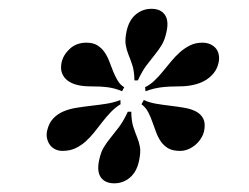

<svg xmlns="http://www.w3.org/2000/svg" viewBox="-20 -714 571 440"><path d="M280.8 -458Q281.2 -436 285.6 -422.9Q290 -409.7 294.4 -398.9Q298.8 -388.2 300.8 -376.7Q302.7 -365.2 298.8 -346.2Q293.5 -320.3 277.8 -307.1Q262.2 -293.9 241.7 -293.9Q221.2 -293.9 211.4 -307.1Q201.7 -320.3 207 -346.2Q210.9 -365.2 218 -376.7Q225.1 -388.2 233.9 -398.9Q242.7 -409.7 252.7 -422.9Q262.7 -436 272.9 -458ZM288.1 -529.8Q287.6 -551.8 283.2 -564.9Q278.8 -578.1 274.4 -588.9Q270 -599.6 268.1 -611.3Q266.1 -623 270 -642.1Q275.4 -667.5 291 -680.7Q306.6 -693.8 327.1 -693.8Q347.7 -693.8 357.4 -680.7Q367.2 -667.5 361.8 -642.1Q357.9 -623 350.8 -611.3Q343.8 -599.6 335 -588.9Q326.2 -578.1 316.2 -564.9Q306.2 -551.8 295.9 -529.8ZM312.5 -514.2Q323.7 -519.5 333.7 -529.1Q343.8 -538.6 353 -550Q362.3 -561.5 372.1 -573.2Q381.8 -585 392.6 -594.5Q403.3 -604 415.8 -610.1Q428.2 -616.2 443.4 -616.2Q454.6 -616.2 462.6 -612.3Q470.7 -608.4 475.3 -602.3Q480 -596.2 481.4 -587.9Q482.9 -579.6 481 -570.8Q478 -556.6 469.7 -546.4Q461.4 -536.1 449.5 -529.3Q437.5 -522.5 422.6 -519.3Q407.7 -516.1 392.1 -516.1Q366.7 -516.1 349.4 -513.9Q332 -511.7 313.5 -504.9ZM309.6 -484.9Q321.8 -479 337.6 -476.3Q353.5 -473.6 370.1 -471.7Q386.7 -469.7 402.3 -467Q418 -464.4 429.2 -458.5Q440.4 -452.6 445.8 -442.1Q451.2 -431.6 447.8 -414.1Q445.8 -404.8 440.4 -396.5Q435.1 -388.2 427.5 -381.8Q419.9 -375.5 410.9 -371.8Q401.9 -368.2 392.6 -368.2Q376 -368.2 365.7 -374Q355.5 -379.9 348.9 -389.4Q342.3 -398.9 337.9 -410.6Q333.5 -422.4 329.3 -434.3Q325.2 -446.3 319.6 -457Q314 -467.8 304.2 -475.1ZM256.3 -475.1Q244.1 -467.8 233.9 -457Q223.6 -446.3 214.4 -434.3Q205.1 -422.4 195.8 -410.6Q186.5 -398.9 175.8 -389.4Q165 -379.9 152.3 -374Q139.6 -368.2 123 -368.2Q114.3 -368.2 106.7 -371.8Q99.1 -375.5 94.5 -381.8Q89.8 -388.2 87.9 -396.5Q85.9 -404.8 87.9 -414.1Q91.8 -431.6 101.6 -442.1Q111.3 -452.6 125 -458.5Q138.7 -464.4 155.5 -467Q172.4 -469.7 189.7 -471.7Q207 -473.6 224.1 -476.3Q241.2 -479 255.9 -484.9ZM259.8 -504.9Q252 -508.3 244.1 -510.5Q236.3 -512.7 227.8 -513.9Q219.2 -515.1 209 -515.6Q198.7 -516.1 186 -516.1Q170.4 -516.1 157.2 -519.3Q144 -522.5 135 -529.3Q126 -536.1 122.1 -546.4Q118.2 -556.6 121.1 -570.8Q125 -588.4 140.1 -602.3Q155.3 -616.2 178.2 -616.2Q193.4 -616.2 203.1 -610.1Q212.9 -604 219.5 -594.5Q226.1 -585 230.5 -573.2Q234.9 -561.5 239.5 -550Q244.1 -538.6 249.8 -529.1Q255.4 -519.5 264.6 -514.2Z"/></svg>

Font: XB Zar
Style: Bold Italic
Weight: 700
Italic angle: -12°
Designer: Behnam
Foundry: Irmug
Version: Version 8.005 2009